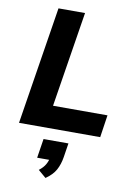

<svg xmlns="http://www.w3.org/2000/svg" viewBox="-105 -772 804 1132"><g transform="rotate(10 296.5 -206.0)"><path d="M39 0 151 -705H310L219 -134H545L525 0ZM249 293 202 253Q228 233 240 211.5Q252 190 256 166L283 184H180L198 69H347L334 152Q327 197 308.5 231Q290 265 249 293Z"/></g></svg>

Font: Nunito Sans 10pt ExtraBold
Style: Italic
Weight: 800
Italic angle: -9°
Designer: Vernon Adams
Foundry: Vernon Adams
Version: Version 3.101;gftools[0.9.27]